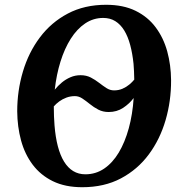

<svg xmlns="http://www.w3.org/2000/svg" viewBox="-20 -773 762 803"><path d="M324 10Q252.5 10 201 -15.2Q149.5 -40.5 116.5 -84.5Q83.5 -128.5 68 -185.8Q52.5 -243 52 -307.5Q52 -393.5 75.8 -473.5Q99.5 -553.5 146.8 -616.5Q194 -679.5 263.5 -716.2Q333 -753 424 -753Q495.5 -753 547 -727.8Q598.5 -702.5 631.2 -658.5Q664 -614.5 679.5 -557.8Q695 -501 695.5 -438Q696 -351 672.5 -270.5Q649 -190 602.2 -127Q555.5 -64 485.8 -27Q416 10 324 10ZM337 -44Q380.5 -44 415.8 -68Q451 -92 476.8 -135Q502.5 -178 518.5 -236.2Q534.5 -294.5 539 -363Q521 -339 494.8 -321.8Q468.5 -304.5 434.5 -304.5Q410.5 -304.5 391.2 -314.5Q372 -324.5 355.8 -337.8Q339.5 -351 324.5 -361Q309.5 -371 293.5 -371Q274.5 -371 257.8 -364.8Q241 -358.5 227.8 -348.8Q214.5 -339 205 -328Q205 -306 205.8 -286.5Q206.5 -267 208 -249Q212 -199 222 -161Q232 -123 248 -97Q264 -71 286.2 -57.5Q308.5 -44 337 -44ZM457 -395Q476.5 -395 492.5 -402Q508.5 -409 521 -419.5Q533.5 -430 541.5 -440Q541.5 -458 540.5 -474.5Q539.5 -491 538.5 -506Q534 -549.5 524.5 -585Q515 -620.5 499.5 -645.8Q484 -671 462.2 -684.5Q440.5 -698 411.5 -698Q370.5 -698 336.2 -675Q302 -652 276 -611Q250 -570 233 -515.5Q216 -461 209 -398Q222 -414 238.5 -427.8Q255 -441.5 274.8 -450Q294.5 -458.5 317 -458.5Q341 -458.5 359.8 -448.8Q378.5 -439 394.2 -426.8Q410 -414.5 425 -404.8Q440 -395 457 -395Z"/></svg>

Font: Merriweather 28pt
Style: Bold Italic
Weight: 700
Italic angle: -7.8°
Version: Version 2.101